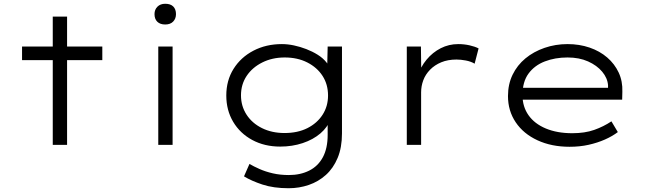

<svg xmlns="http://www.w3.org/2000/svg" viewBox="-20 -769 3432 1019"><path d="M260 0V-681H336V0ZM97 -450V-522H523V-450Z M820 0V-522H896V0ZM857 -639Q830 -639 815 -653.5Q800 -668 800 -694Q800 -718 815.5 -733.5Q831 -749 857 -749Q885 -749 899.5 -734.5Q914 -720 914 -694Q914 -670 899 -654.5Q884 -639 857 -639Z M1512 230Q1432 230 1373 210.5Q1314 191 1275 167L1304 101Q1326 114 1357.5 128Q1389 142 1428 151Q1467 160 1513 160Q1574 160 1621 136.5Q1668 113 1693.5 65.5Q1719 18 1719 -53V-132L1732 -134Q1719 -94 1680.5 -61Q1642 -28 1586.5 -9.5Q1531 9 1467 9Q1384 9 1319 -26Q1254 -61 1217.5 -122.5Q1181 -184 1181 -262Q1181 -342 1219.5 -403.5Q1258 -465 1325 -500Q1392 -535 1476 -535Q1507 -535 1540 -528Q1573 -521 1605.5 -508.5Q1638 -496 1666 -478.5Q1694 -461 1712.5 -438Q1731 -415 1738 -388L1716 -390L1719 -522H1795V-61Q1795 14 1772 69Q1749 124 1709.5 159.5Q1670 195 1619 212.5Q1568 230 1512 230ZM1490 -63Q1560 -63 1611.5 -89Q1663 -115 1692 -160Q1721 -205 1721 -262Q1721 -321 1692 -366Q1663 -411 1611 -437.5Q1559 -464 1491 -464Q1425 -464 1372 -437.5Q1319 -411 1289 -366Q1259 -321 1259 -263Q1259 -206 1288.5 -160.5Q1318 -115 1370.5 -89Q1423 -63 1490 -63Z M2139 0V-522H2214L2216 -364L2197 -366Q2212 -414 2244 -452.5Q2276 -491 2319 -513Q2362 -535 2412 -535Q2443 -535 2472 -528.5Q2501 -522 2520 -512L2499 -431Q2479 -443 2452 -448Q2425 -453 2403 -453Q2357 -453 2322 -438.5Q2287 -424 2262.5 -399Q2238 -374 2226.5 -343Q2215 -312 2215 -279V0Z M3003 10Q2907 10 2832.5 -24.5Q2758 -59 2717 -120Q2676 -181 2676 -259Q2676 -322 2700.5 -372.5Q2725 -423 2768.5 -459Q2812 -495 2870 -515Q2928 -535 2992 -535Q3055 -535 3109 -516.5Q3163 -498 3202.5 -464Q3242 -430 3263.5 -384Q3285 -338 3283 -282L3282 -240H2741L2730 -303H3225L3207 -293V-317Q3204 -355 3176 -388.5Q3148 -422 3101 -443Q3054 -464 2992 -464Q2926 -464 2871.5 -443Q2817 -422 2785 -378.5Q2753 -335 2753 -264Q2753 -203 2785 -157.5Q2817 -112 2877 -87Q2937 -62 3017 -62Q3084 -62 3133.5 -79.5Q3183 -97 3225 -125L3259 -68Q3230 -46 3190.5 -28.5Q3151 -11 3104 -0.5Q3057 10 3003 10Z"/></svg>

Font: Lexend Peta Light
Style: Regular
Weight: 300
Version: Version 1.007